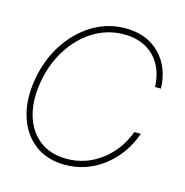

<svg xmlns="http://www.w3.org/2000/svg" viewBox="-85 -603 667 691"><g transform="rotate(15 249.0 -257.5)"><path d="M215.8 7.8Q148.9 7.8 103.3 -26.9Q57.6 -61.5 38.6 -121.8Q19.5 -182.1 32.2 -259.3Q44.9 -335.9 83.5 -395.5Q122.1 -455.1 178.2 -489.3Q234.4 -523.4 300.8 -523.4Q380.4 -523.4 428.5 -474.6Q476.6 -425.8 479 -346.7H457Q454.1 -418.5 412.4 -459.7Q370.6 -501 300.8 -501Q240.2 -501 188.7 -469.5Q137.2 -438 101.8 -382.8Q66.4 -327.6 54.2 -255.9Q42.5 -185.1 58.8 -130.6Q75.2 -76.2 115.5 -45.4Q155.8 -14.6 215.8 -14.6Q285.6 -14.6 342.5 -56.4Q399.4 -98.1 427.2 -170.9H451.2Q422.9 -89.8 358.9 -41Q294.9 7.8 215.8 7.8Z"/></g></svg>

Font: Inter Display Thin
Style: Italic
Weight: 100
Italic angle: -9.39999°
Designer: Rasmus Andersson
Foundry: rsms
Version: Version 4.000;git-a52131595